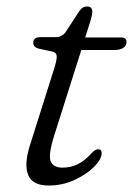

<svg xmlns="http://www.w3.org/2000/svg" viewBox="-20 -566 412 595"><path d="M143 -406 99 -415.5Q83 -420.5 83 -433.5Q83 -451 106.5 -451H153Q171.5 -451 183 -466L226 -532Q235.5 -546 250 -546Q266 -546 266 -529.5Q266 -519 258.5 -495.5L244 -450H355Q372 -450 372 -436Q372 -424 361.8 -417.5Q351.5 -411 334 -411H232L147.5 -144.5Q129 -85 137.2 -65.8Q145.5 -46.5 174 -46.5Q199.5 -46.5 221.2 -57.2Q243 -68 266 -93.5Q276 -103.5 284 -103.5Q295.5 -103.5 295 -91Q294.5 -72 271 -48.5Q247.5 -25 210.2 -8Q173 9 131 9Q80 9 67 -24.5Q54 -58 73.5 -118L149 -357Q156.5 -382 155.8 -392.2Q155 -402.5 143 -406Z"/></svg>

Font: Fraunces 9pt Soft Light
Style: Italic
Weight: 300
Italic angle: -16°
Version: Version 1.000;[0bf87f6ff]